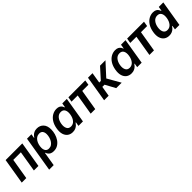

<svg xmlns="http://www.w3.org/2000/svg" viewBox="376 -2092 3835 3835"><g transform="rotate(-45 2293.5 -174.5)"><path d="M583 -545.9 492.7 0H364.3L437 -440.4H222.7L149.4 0H21.5L111.8 -545.9Z M591.3 204.1 715.8 -545.9H841.3L825.7 -455.6H830.1Q843.3 -476.6 865 -499Q886.7 -521.5 919.7 -537.1Q952.6 -552.7 999 -552.7Q1082.5 -552.7 1136 -497.1Q1189.5 -441.4 1189.5 -336.4Q1189.5 -275.9 1172.4 -214.8Q1155.3 -153.8 1121.3 -103Q1087.4 -52.2 1037.1 -21.2Q986.8 9.8 920.4 9.8Q871.6 9.8 842 -6.8Q812.5 -23.4 797.1 -46.9Q781.7 -70.3 775.4 -90.3H768.1L719.2 204.1ZM888.2 -95.7Q931.2 -95.7 963.4 -117.9Q995.6 -140.1 1016.8 -175.5Q1038.1 -210.9 1048.6 -251.7Q1059.1 -292.5 1059.1 -329.6Q1059.1 -382.8 1035.2 -415Q1011.2 -447.3 960.4 -447.3Q918 -447.3 886.2 -426.5Q854.5 -405.8 833 -371.3Q811.5 -336.9 800.8 -295.9Q790 -254.9 790 -214.8Q790 -159.7 814.7 -127.7Q839.4 -95.7 888.2 -95.7Z M1458 9.8Q1394 9.8 1348.6 -23.2Q1303.2 -56.2 1283.9 -119.1Q1264.6 -182.1 1279.8 -272Q1294.9 -362.8 1335.2 -425.5Q1375.5 -488.3 1432.1 -520.5Q1488.8 -552.7 1551.8 -552.7Q1599.6 -552.7 1627.9 -536.6Q1656.2 -520.5 1670.7 -497.8Q1685.1 -475.1 1691.4 -455.6H1697.3L1712.4 -545.9H1840.3L1750 0H1624L1638.2 -86.4H1629.9Q1616.7 -66.4 1594.5 -43.9Q1572.3 -21.5 1538.6 -5.9Q1504.9 9.8 1458 9.8ZM1511.7 -95.7Q1573.2 -95.7 1614.5 -144.5Q1655.8 -193.4 1668.9 -272.5Q1682.1 -352.1 1657 -399.7Q1631.8 -447.3 1569.3 -447.3Q1505.4 -447.3 1464.6 -397.9Q1423.8 -348.6 1411.1 -272.5Q1398.4 -195.8 1423.3 -145.8Q1448.2 -95.7 1511.7 -95.7Z M1969.2 0 2042.5 -440.4H1867.7L1885.3 -545.9H2361.8L2344.7 -440.4H2170.9L2097.7 0Z M2348.1 0 2438.5 -545.9H2566.4L2529.3 -319.3H2574.7L2778.8 -545.9H2932.1L2686 -277.3L2844.2 0H2689.9L2573.7 -213.9H2511.7L2476.1 0Z M3116.7 9.8Q3052.7 9.8 3007.3 -23.2Q2961.9 -56.2 2942.6 -119.1Q2923.3 -182.1 2938.5 -272Q2953.6 -362.8 2993.9 -425.5Q3034.2 -488.3 3090.8 -520.5Q3147.5 -552.7 3210.4 -552.7Q3258.3 -552.7 3286.6 -536.6Q3314.9 -520.5 3329.3 -497.8Q3343.8 -475.1 3350.1 -455.6H3356L3371.1 -545.9H3499L3408.7 0H3282.7L3296.9 -86.4H3288.6Q3275.4 -66.4 3253.2 -43.9Q3231 -21.5 3197.3 -5.9Q3163.6 9.8 3116.7 9.8ZM3170.4 -95.7Q3231.9 -95.7 3273.2 -144.5Q3314.5 -193.4 3327.6 -272.5Q3340.8 -352.1 3315.7 -399.7Q3290.5 -447.3 3228 -447.3Q3164.1 -447.3 3123.3 -397.9Q3082.5 -348.6 3069.8 -272.5Q3057.1 -195.8 3082 -145.8Q3106.9 -95.7 3170.4 -95.7Z M3627.9 0 3701.2 -440.4H3526.4L3543.9 -545.9H4020.5L4003.4 -440.4H3829.6L3756.3 0Z M4183.6 9.8Q4119.6 9.8 4074.2 -23.2Q4028.8 -56.2 4009.5 -119.1Q3990.2 -182.1 4005.4 -272Q4020.5 -362.8 4060.8 -425.5Q4101.1 -488.3 4157.7 -520.5Q4214.4 -552.7 4277.3 -552.7Q4325.2 -552.7 4353.5 -536.6Q4381.8 -520.5 4396.2 -497.8Q4410.6 -475.1 4417 -455.6H4422.9L4438 -545.9H4565.9L4475.6 0H4349.6L4363.8 -86.4H4355.5Q4342.3 -66.4 4320.1 -43.9Q4297.9 -21.5 4264.2 -5.9Q4230.5 9.8 4183.6 9.8ZM4237.3 -95.7Q4298.8 -95.7 4340.1 -144.5Q4381.3 -193.4 4394.5 -272.5Q4407.7 -352.1 4382.6 -399.7Q4357.4 -447.3 4294.9 -447.3Q4231 -447.3 4190.2 -397.9Q4149.4 -348.6 4136.7 -272.5Q4124 -195.8 4148.9 -145.8Q4173.8 -95.7 4237.3 -95.7Z"/></g></svg>

Font: Inter Semi Bold
Style: Italic
Weight: 600
Italic angle: -9.39999°
Designer: Rasmus Andersson
Foundry: rsms
Version: Version 4.000;git-3c8e0fc